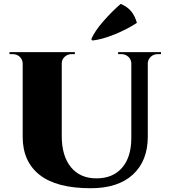

<svg xmlns="http://www.w3.org/2000/svg" viewBox="-20 -974 885 1008"><path d="M465.8 -761.2 459 -768.1Q478 -812 524.2 -864.3Q570.3 -916.5 613.8 -953.6Q648.4 -939 668.5 -914.8Q688.5 -890.6 698.7 -854Q648.4 -820.8 583.5 -794.2Q518.6 -767.6 465.8 -761.2ZM600.1 -700.2H825.2V-689.9H808.6Q787.1 -689.9 772.2 -676.5Q757.3 -663.1 755.9 -642.6V-257.3Q755.9 -129.4 677.7 -57.6Q599.6 14.2 456.5 14.2Q276.9 14.2 188 -55.9Q99.1 -126 99.1 -255.4V-640.6Q98.6 -662.1 83.5 -676Q68.4 -689.9 46.4 -689.9H29.8V-700.2H373V-689.9H356.9Q335.4 -689.9 320.1 -676.3Q304.7 -662.6 304.2 -642.1V-260.3Q304.2 -155.3 352.3 -96.4Q400.4 -37.6 486.3 -37.6Q572.3 -37.6 620.6 -93Q668.9 -148.4 669.4 -247.6V-642.1Q668.5 -662.6 653.3 -676.3Q638.2 -689.9 616.7 -689.9H600.1Z"/></svg>

Font: Cinzel Black
Style: Regular
Weight: 900
Designer: Natanael Gama
Version: Version 1.001;PS 001.001;hotconv 1.0.56;makeotf.lib2.0.21325